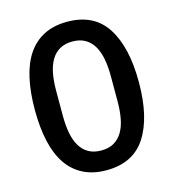

<svg xmlns="http://www.w3.org/2000/svg" viewBox="-108 -800 815 902"><g transform="rotate(-15 300.0 -349.0)"><path d="M300 12Q235 12 187 -12.5Q139 -37 108 -83Q77 -129 62 -196Q47 -263 47 -349Q47 -434 62 -501.5Q77 -569 108 -615Q139 -661 187 -685.5Q235 -710 300 -710Q430 -710 491.5 -615Q553 -520 553 -349Q553 -178 491.5 -83Q430 12 300 12ZM300 -84Q336 -84 361.5 -98.5Q387 -113 403 -140Q419 -167 426 -204.5Q433 -242 433 -288V-410Q433 -456 426 -493.5Q419 -531 403 -558Q387 -585 361.5 -599.5Q336 -614 300 -614Q264 -614 238.5 -599.5Q213 -585 197 -558Q181 -531 174 -493.5Q167 -456 167 -410V-288Q167 -242 174 -204.5Q181 -167 197 -140Q213 -113 238.5 -98.5Q264 -84 300 -84Z"/></g></svg>

Font: IBM Plex Sans Arabic Medium
Style: Regular
Weight: 500
Designer: Mike Abbink, Paul van der Laan, Pieter van Rosmalen, Wael Morcos, Khajak Apelian
Foundry: Bold Monday
Version: Version 1.1